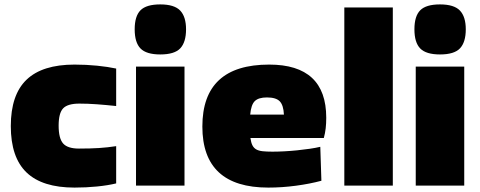

<svg xmlns="http://www.w3.org/2000/svg" viewBox="-20 -842 2178 871"><path d="M318 9Q172 9 100.5 -59.5Q29 -128 29 -270Q29 -412 100.5 -480.5Q172 -549 318 -549Q371 -549 420.5 -544Q470 -539 507 -531V-361Q460 -366 419 -369Q378 -372 340 -372Q287 -372 266.5 -350.5Q246 -329 246 -272Q246 -214 266.5 -191Q287 -168 338 -168Q391 -168 429.5 -170.5Q468 -173 507 -179V-10Q470 -1 420.5 4Q371 9 318 9Z M707 -595Q644 -595 617.5 -622Q591 -649 591 -709Q591 -769 617.5 -795.5Q644 -822 707 -822Q771 -822 797.5 -794Q824 -766 824 -709Q824 -651 798 -623Q772 -595 707 -595ZM597 -540H817V0H597Z M1197 9Q898 9 898 -268Q898 -549 1201 -549Q1460 -549 1460 -308Q1460 -282 1457.5 -260Q1455 -238 1449 -216H1116Q1119 -195 1125 -183Q1131 -171 1142 -164.5Q1153 -158 1171 -156Q1189 -154 1216 -154Q1240 -154 1269 -155.5Q1298 -157 1327.5 -160Q1357 -163 1384.5 -167Q1412 -171 1433 -176L1438 -22Q1386 -8 1322.5 0.5Q1259 9 1197 9ZM1191 -400Q1153 -400 1136 -383.5Q1119 -367 1115 -322H1268Q1266 -365 1249 -382.5Q1232 -400 1191 -400Z M1542 -808H1762V0H1542Z M1976 -595Q1913 -595 1886.5 -622Q1860 -649 1860 -709Q1860 -769 1886.5 -795.5Q1913 -822 1976 -822Q2040 -822 2066.5 -794Q2093 -766 2093 -709Q2093 -651 2067 -623Q2041 -595 1976 -595ZM1866 -540H2086V0H1866Z"/></svg>

Font: Plata Sans Black
Style: Regular
Weight: 900
Designer: Pablo Impallari, Andres Torresi, & Cristiano Sobral
Foundry: Pablo Impallari, Andres Torresi, & Cristiano Sobral
Version: Version 1.00;December 28, 2019;FontCreator 12.0.0.2547 64-bi